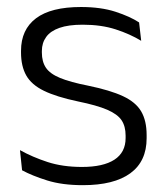

<svg xmlns="http://www.w3.org/2000/svg" viewBox="-20 -518 475 548"><path d="M216.5 10.5Q157.5 10.5 114.5 -3Q71.5 -16.5 43 -32L37 -89.5Q73 -69.5 116 -55.5Q159 -41.5 214 -41.5Q274.5 -41.5 306.5 -62.2Q338.5 -83 338.5 -124V-131Q338.5 -157.5 327 -174.8Q315.5 -192 286 -204.8Q256.5 -217.5 202.5 -228.5Q141 -241.5 105.5 -258.8Q70 -276 55 -302.5Q40 -329 40 -368V-373Q40 -433.5 82.8 -465.8Q125.5 -498 211 -498Q268 -498 309.5 -484.5Q351 -471 377 -454L383 -401.5Q351 -421 310 -434.2Q269 -447.5 216 -447.5Q175.5 -447.5 149.8 -438.5Q124 -429.5 111.8 -412.5Q99.5 -395.5 99.5 -372.5V-368Q99.5 -342 111 -324.8Q122.5 -307.5 151.5 -295.5Q180.5 -283.5 231.5 -273.5Q294.5 -260.5 331 -243.5Q367.5 -226.5 383 -200Q398.5 -173.5 398.5 -132.5V-123.5Q398.5 -57.5 352 -23.5Q305.5 10.5 216.5 10.5Z"/></svg>

Font: Anek Kannada Medium Light
Style: Regular
Weight: 300
Version: Version 1.003